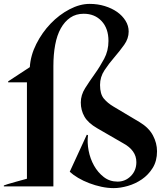

<svg xmlns="http://www.w3.org/2000/svg" viewBox="-20 -969 861 998"><path d="M571.2 8.8Q540 8.8 507.5 1.9Q475 -5 443.8 -16.9Q412.5 -28.8 386.2 -44.4Q360 -60 342.5 -76.2L431.2 -268.8L437.5 -266.2Q432.5 -228.8 440.6 -186.2Q448.8 -143.8 468.8 -108.1Q488.8 -72.5 519.4 -48.8Q550 -25 591.2 -25Q631.2 -25 660 -53.8Q688.8 -82.5 688.8 -126.2Q688.8 -157.5 671.2 -181.9Q653.8 -206.2 621.2 -223.8L485 -302.5Q437.5 -330 418.8 -363.1Q400 -396.2 400 -436.2Q400 -475 422.5 -510.6Q445 -546.2 471.9 -583.8Q498.8 -621.2 521.2 -663.1Q543.8 -705 543.8 -756.2Q543.8 -821.2 508.1 -859.4Q472.5 -897.5 415 -897.5Q375 -897.5 345.6 -877.5Q316.2 -857.5 296.2 -821.9Q276.2 -786.2 266.9 -736.2Q257.5 -686.2 257.5 -625V0H0V-5Q1.2 -6.2 20 -11.9Q38.8 -17.5 61.2 -23.8Q87.5 -31.2 120 -40V-541.2H22.5V-546.2L135 -620Q138.8 -681.2 168.8 -740.6Q198.8 -800 243.1 -846.2Q287.5 -892.5 341.2 -920.6Q395 -948.8 446.2 -948.8Q487.5 -948.8 524.4 -937.5Q561.2 -926.2 588.8 -906.9Q616.2 -887.5 632.5 -861.2Q648.8 -835 648.8 -805Q648.8 -768.8 625.6 -736.2Q602.5 -703.8 574.4 -671.2Q546.2 -638.8 523.1 -603.8Q500 -568.8 500 -527.5Q500 -480 520 -456.2Q540 -432.5 570 -415L706.2 -333.8Q753.8 -305 775 -265Q796.2 -225 796.2 -182.5Q796.2 -132.5 773.8 -96.2Q751.2 -60 717.5 -36.9Q683.8 -13.8 644.4 -2.5Q605 8.8 571.2 8.8Z"/></svg>

Font: Equateur
Style: Regular
Weight: 400
Designer: Ange Degheest & Eugénie Bidaut
Foundry: Velvetyne Type Foundry
Version: Version 1.000;FEAKit 1.0